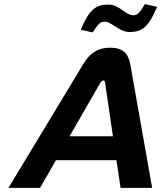

<svg xmlns="http://www.w3.org/2000/svg" viewBox="-20 -910 781 930"><path d="M383 -599 21 0H174L251 -134H544L564 0H717L611 -599C601 -651 576 -679 513 -679C452 -679 414 -651 383 -599ZM317 -250 466 -509C471 -517 476 -520 480 -520C484 -520 488 -518 489 -509L527 -250ZM371 -766 429 -753C455 -795 467 -805 486 -805C523 -805 555 -755 608 -755C674 -755 702 -786 741 -877L682 -890C656 -846 644 -836 626 -836C588 -836 559 -888 504 -888C445 -888 412 -864 371 -766Z"/></svg>

Font: LT Wave Text Bold Italic
Style: Regular
Weight: 700
Designer: Daniel Lyons
Version: Version 2.5 (Glyphs App)